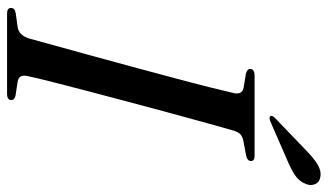

<svg xmlns="http://www.w3.org/2000/svg" viewBox="-212 -715 927 543"><g transform="rotate(90 251.5 -443.5)"><path d="M195.5 -59.5Q189 -33.5 210.5 -30L250 -24Q263 -21 263 -12Q263 0 245 0H18.5Q2.5 0 2.5 -11Q2 -21.5 17.5 -24.5L57 -30Q79 -33.5 88.5 -61Q95.5 -87 108 -132Q120.5 -177 136 -233.5Q151.5 -290 167.8 -350.2Q184 -410.5 199.2 -467.2Q214.5 -524 226 -569.8Q237.5 -615.5 243.5 -642Q248 -665 228 -669L188.5 -675.5Q175 -679 175 -688Q175 -700 195.5 -700H420.5Q435.5 -700 435.5 -690Q435.5 -679.5 419.5 -676L377 -668Q366 -665.5 359.8 -659.8Q353.5 -654 349.5 -641Q341.5 -613.5 328.5 -566.5Q315.5 -519.5 299.8 -461.5Q284 -403.5 267.8 -342.2Q251.5 -281 236.8 -224.8Q222 -168.5 211 -125Q200 -81.5 195.5 -59.5ZM405 -845.5Q426.5 -866.5 444.5 -877.8Q462.5 -889 480 -886Q496 -883.5 501 -870.5Q506 -857.5 500 -844.5Q492.5 -825.5 475 -814Q457.5 -802.5 434.5 -793L322 -744Q311.5 -740 308 -745.5Q305.5 -750 314.5 -758.5Z"/></g></svg>

Font: Fraunces 72pt S000
Style: Italic
Weight: 400
Italic angle: -16°
Version: Version 1.000; ttfautohint (v1.8.3)